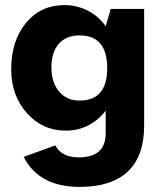

<svg xmlns="http://www.w3.org/2000/svg" viewBox="-20 -531 637 754"><path d="M292 -392Q240 -392 211 -359Q182 -326 182 -267Q182 -207 212 -171.5Q242 -136 292 -136Q401 -136 401 -263Q401 -392 292 -392ZM546 -37Q546 82 482 142.5Q418 203 293 203Q133 203 73 85L197 40Q222 87 289 87Q395 87 395 -7V-96Q333 -18 238 -18Q147 -18 85.5 -87Q24 -156 24 -259Q24 -371 82 -441Q140 -511 233 -511Q282 -511 325 -489Q368 -467 395 -428L415 -496H546Z"/></svg>

Font: Atkinson Hyperlegible Pro
Style: Bold
Weight: 700
Designer: Elliott Scott, Megan Eiswerth, Linus Boman, Theodore Petrosky, Jacob Perez
Foundry: Braille Institute
Version: Version 1.5.1